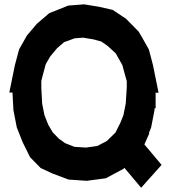

<svg xmlns="http://www.w3.org/2000/svg" viewBox="-20 -839 793 894"><path d="M652.3 -166.5 732.4 -71.3 637.2 35.2 559.1 -57.6 554.7 -52.7 472.2 -8.8 383.8 2.9 299.3 -2.9 222.7 -31.7 169.4 -56.6 120.1 -106.9 85 -177.7 58.1 -246.1 42.5 -326.2 38.1 -408.2Q38.1 -408.2 23.4 -408.2L49.3 -535.6L68.8 -608.9L105.5 -673.8L151.4 -728L209.5 -777.8L297.9 -813L371.6 -818.8L440.4 -807.6L504.4 -793L566.4 -752L626 -691.4L627 -689.9Q628.4 -687.5 631.3 -682.1Q634.3 -676.8 635.7 -674.8Q636.7 -672.9 637.9 -670.9Q639.2 -668.9 640.1 -667.5L673.3 -608.4L692.4 -535.2L718.3 -407.2H704.6V-335H699.7L699.2 -324.7L683.6 -245.1L673.3 -219.7L675.3 -218.3ZM379.9 -151.9 433.1 -159.2 477.5 -182.6 517.6 -221.7 536.1 -258.8 540 -266.1 554.7 -302.7 565.4 -356.4 570.3 -431.6V-460.9L561 -494.1L549.8 -535.6L542 -549.8L519 -590.3L481.4 -625L452.1 -645.5L414.6 -655.8L366.7 -663.6L327.6 -660.6L278.3 -642.6L245.6 -614.3L213.9 -576.2L192.9 -540L180.7 -494.6L172.4 -462.4V-429.2L176.3 -356.4L187 -302.7L205.1 -257.3L225.6 -222.7L253.9 -193.4L283.2 -172.4L326.7 -155.3Z"/></svg>

Font: Gap Sans
Style: Black
Weight: 400
Designer: Alexandre Liziard and Etienne Ozeray
Foundry: Interstices.io
Version: Version 1.6.1 - December 3. 2014